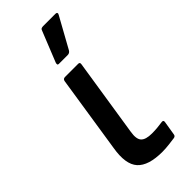

<svg xmlns="http://www.w3.org/2000/svg" viewBox="-233 -740 791 791"><g transform="rotate(-45 162.0 -345.0)"><path d="M193 12Q112 12 80 -23.5Q48 -59 62 -142L114 -479Q116 -490 127 -490H204Q214 -490 212 -479L159 -138Q153 -101 166.5 -86.5Q180 -72 216 -72Q232 -72 248.5 -73.5Q265 -75 277 -77Q289 -79 287 -67L277 -6Q276 3 267 5Q253 7 232 9.5Q211 12 193 12ZM147 -546Q142 -546 141 -549.5Q140 -553 142 -559L195 -691Q197 -698 201.5 -700Q206 -702 212 -702H283Q290 -702 291.5 -698Q293 -694 289 -688L216 -556Q210 -546 199 -546Z"/></g></svg>

Font: Sofia Sans SemiBold
Style: Italic
Weight: 600
Italic angle: -9°
Designer: Botio Nikoltchev, Ani Petrova
Foundry: lettersoup
Version: Version 4.100-B